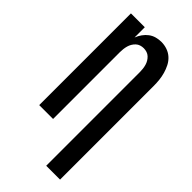

<svg xmlns="http://www.w3.org/2000/svg" viewBox="-294 -808 1088 1088"><g transform="rotate(45 250.0 -264.0)"><path d="M330 215V-535Q330 -548 328.5 -561Q327 -574 323.5 -586.5Q320 -599 313.5 -610Q307 -621 297.5 -630Q288 -639 275.5 -643Q263 -647 250 -647Q237 -647 224.5 -643Q212 -639 202.5 -630Q193 -621 186.5 -610Q180 -599 176.5 -586.5Q173 -574 171.5 -561Q170 -548 170 -535V0H59V-735H170V-653Q178 -673 190 -690Q202 -707 218.5 -719.5Q235 -732 255 -737.5Q275 -743 296 -743Q320 -743 343 -735Q366 -727 383.5 -711Q401 -695 412 -673.5Q423 -652 429.5 -629Q436 -606 438.5 -582.5Q441 -559 441 -535V215Z"/></g></svg>

Font: Iosevka SS04
Style: Bold
Weight: 700
Monospace: yes
Designer: Belleve Invis
Foundry: Belleve Invis
Version: Version 19.0.0; ttfautohint (v1.8.4)